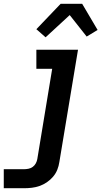

<svg xmlns="http://www.w3.org/2000/svg" viewBox="-52 -784 538 1019"><path d="M-32 215V114H76Q87 114 99.5 111.5Q112 109 122 101.5Q132 94 138 83Q144 72 146 60L225 -419H141V-520H362L263 76Q260 97 252 117Q244 137 229.5 154Q215 171 196.5 183.5Q178 196 158 203Q138 210 117 212.5Q96 215 75 215ZM190 -586 141 -629 270 -764H384L466 -625L408 -590L318 -704Z"/></svg>

Font: Iosevka Etoile
Style: Bold Italic
Weight: 700
Italic angle: -9°
Designer: Belleve Invis
Foundry: Belleve Invis
Version: Version 28.1.0; ttfautohint (v1.8.4)